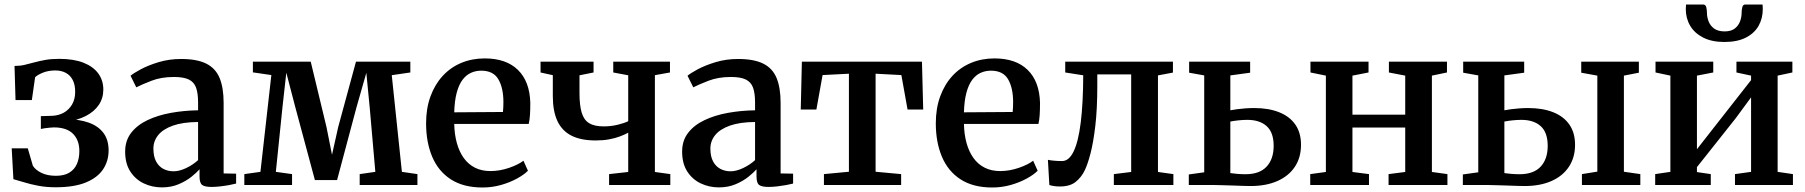

<svg xmlns="http://www.w3.org/2000/svg" viewBox="-20 -822 8020 853"><path d="M227 10Q185 10 149.8 3.2Q114.5 -3.5 86.8 -12.2Q59 -21 39.5 -26L32 -163H103.5L126 -85.5Q138 -66.5 164.5 -53.8Q191 -41 228.5 -41Q265 -41 288 -55Q311 -69 321.8 -93.8Q332.5 -118.5 332.5 -151Q332.5 -199.5 304.2 -227.8Q276 -256 219 -256Q213 -256 200.8 -254.8Q188.5 -253.5 177.2 -252Q166 -250.5 161.5 -249V-306L211.5 -307.5Q240 -308.5 263 -321.2Q286 -334 300 -357.5Q314 -381 314 -414.5Q314 -445.5 303 -466.8Q292 -488 272 -498.5Q252 -509 226 -509Q195.5 -509 171.5 -499.5Q147.5 -490 136 -479L121.5 -377.5H49L44.5 -529Q69 -529 90 -534Q111 -539 133 -545Q155 -551 181.5 -555.8Q208 -560.5 243 -560.5Q307 -560.5 350.5 -543.5Q394 -526.5 416.5 -495.8Q439 -465 439 -424Q439 -385.5 418.8 -355.8Q398.5 -326 361.8 -307Q325 -288 275 -281L277 -292.5Q333 -292 374.8 -277Q416.5 -262 439.5 -231.5Q462.5 -201 462.5 -153.5Q462.5 -106.5 437.8 -69.5Q413 -32.5 361 -11.2Q309 10 227 10Z M699.5 10.5Q656 10.5 618.8 -7.2Q581.5 -25 558.8 -60.2Q536 -95.5 536 -148.5Q536 -197.5 562.8 -232Q589.5 -266.5 635.2 -288.2Q681 -310 739 -320.5Q797 -331 860 -332V-367Q860 -408 851 -432.8Q842 -457.5 818.8 -468.8Q795.5 -480 752.5 -480Q696 -480 653 -463.2Q610 -446.5 585.5 -434L560 -485.5Q572 -496 604.8 -513.8Q637.5 -531.5 684.5 -545.8Q731.5 -560 784.5 -560Q854.5 -560 896 -539.5Q937.5 -519 955.5 -475.8Q973.5 -432.5 973.5 -365V-51.5L1029 -50.5V-6.5Q1018 -3.5 999.2 0Q980.5 3.5 959.2 6Q938 8.5 919.5 8.5Q890.5 8.5 878.5 0Q866.5 -8.5 866.5 -38V-70Q854.5 -56 831 -37Q807.5 -18 774.2 -3.8Q741 10.5 699.5 10.5ZM751.5 -61Q776.5 -61 806.8 -75.2Q837 -89.5 860 -110.5V-280Q792.5 -279.5 748.5 -264Q704.5 -248.5 683 -222Q661.5 -195.5 661.5 -162Q661.5 -127.5 673.2 -105.2Q685 -83 705.2 -72Q725.5 -61 751.5 -61Z M1065.5 0V-48.5L1137 -58.5L1185.5 -488.5L1103.5 -500.5V-548H1360.5L1430.5 -257.5L1455 -134.5L1482.5 -257.5L1561.5 -548H1803V-500L1720.5 -488L1765.5 -58.5L1834.5 -48.5V0H1578V-48.5L1647.5 -58.5L1622.5 -344.5L1607.5 -498.5L1564 -346L1477.5 -22H1379L1291.5 -347.5L1252 -499L1235 -346.5L1205.5 -58.5L1277.5 -48.5V0Z M2124 11Q2039 11 1983.2 -25Q1927.5 -61 1900.2 -125.5Q1873 -190 1873 -274Q1873 -340.5 1892.5 -393.8Q1912 -447 1946.8 -484.8Q1981.5 -522.5 2029.2 -542.5Q2077 -562.5 2133.5 -562.5Q2229 -562.5 2281.2 -511.2Q2333.5 -460 2336 -365Q2336 -333.5 2334.5 -311Q2333 -288.5 2329 -271.5H1998Q1999 -224.5 2009.8 -186Q2020.5 -147.5 2040.5 -119.8Q2060.5 -92 2090.2 -77Q2120 -62 2159 -62Q2200 -62 2241.5 -76.2Q2283 -90.5 2305.5 -108L2325.5 -63.5Q2308.5 -46 2277 -28.8Q2245.5 -11.5 2205.8 -0.2Q2166 11 2124 11ZM1998 -323 2214.5 -324.5Q2215.5 -334 2216 -346.2Q2216.5 -358.5 2216.5 -368.5Q2216.5 -431 2194.2 -469.5Q2172 -508 2118 -508Q2093 -508 2071.8 -498.2Q2050.5 -488.5 2034.5 -467Q2018.5 -445.5 2009 -410Q1999.5 -374.5 1998 -323Z M2686 0V-48.5L2771 -58V-232.5Q2754.5 -223.5 2733 -215.5Q2711.5 -207.5 2685.2 -202.8Q2659 -198 2626.5 -198Q2560.5 -198 2518.5 -219.5Q2476.5 -241 2456.2 -284.8Q2436 -328.5 2436 -395V-488L2381.5 -500V-548H2617V-500L2554.5 -487.5V-409Q2554.5 -354.5 2564.2 -321.8Q2574 -289 2597.2 -274.8Q2620.5 -260.5 2662 -260.5Q2695.5 -260.5 2725.2 -268Q2755 -275.5 2771 -283.5V-487.5L2704.5 -500V-548H2956.5V-500L2889.5 -488V-58L2958 -48.5V0Z M3174 10.5Q3130.5 10.5 3093.2 -7.2Q3056 -25 3033.2 -60.2Q3010.5 -95.5 3010.5 -148.5Q3010.5 -197.5 3037.2 -232Q3064 -266.5 3109.8 -288.2Q3155.5 -310 3213.5 -320.5Q3271.5 -331 3334.5 -332V-367Q3334.5 -408 3325.5 -432.8Q3316.5 -457.5 3293.2 -468.8Q3270 -480 3227 -480Q3170.5 -480 3127.5 -463.2Q3084.5 -446.5 3060 -434L3034.5 -485.5Q3046.5 -496 3079.2 -513.8Q3112 -531.5 3159 -545.8Q3206 -560 3259 -560Q3329 -560 3370.5 -539.5Q3412 -519 3430 -475.8Q3448 -432.5 3448 -365V-51.5L3503.5 -50.5V-6.5Q3492.5 -3.5 3473.8 0Q3455 3.5 3433.8 6Q3412.5 8.5 3394 8.5Q3365 8.5 3353 0Q3341 -8.5 3341 -38V-70Q3329 -56 3305.5 -37Q3282 -18 3248.8 -3.8Q3215.5 10.5 3174 10.5ZM3226 -61Q3251 -61 3281.2 -75.2Q3311.5 -89.5 3334.5 -110.5V-280Q3267 -279.5 3223 -264Q3179 -248.5 3157.5 -222Q3136 -195.5 3136 -162Q3136 -127.5 3147.8 -105.2Q3159.5 -83 3179.8 -72Q3200 -61 3226 -61Z M3640.5 0V-48.5L3751.5 -59V-494.5L3634.5 -488.5L3607 -335.5H3537.5L3542.5 -548H4076L4081.5 -335.5H4012L3984.5 -488.5L3870 -494.5V-59L3983.5 -48.5V0Z M4388.5 11Q4303.5 11 4247.8 -25Q4192 -61 4164.8 -125.5Q4137.5 -190 4137.5 -274Q4137.5 -340.5 4157 -393.8Q4176.5 -447 4211.2 -484.8Q4246 -522.5 4293.8 -542.5Q4341.5 -562.5 4398 -562.5Q4493.5 -562.5 4545.8 -511.2Q4598 -460 4600.5 -365Q4600.5 -333.5 4599 -311Q4597.5 -288.5 4593.5 -271.5H4262.5Q4263.5 -224.5 4274.2 -186Q4285 -147.5 4305 -119.8Q4325 -92 4354.8 -77Q4384.5 -62 4423.5 -62Q4464.5 -62 4506 -76.2Q4547.5 -90.5 4570 -108L4590 -63.5Q4573 -46 4541.5 -28.8Q4510 -11.5 4470.2 -0.2Q4430.5 11 4388.5 11ZM4262.5 -323 4479 -324.5Q4480 -334 4480.5 -346.2Q4481 -358.5 4481 -368.5Q4481 -431 4458.8 -469.5Q4436.5 -508 4382.5 -508Q4357.5 -508 4336.2 -498.2Q4315 -488.5 4299 -467Q4283 -445.5 4273.5 -410Q4264 -374.5 4262.5 -323Z M4689 6.5Q4673.5 6.5 4661.5 4.5Q4649.5 2.5 4642 0L4635.5 -112Q4646 -109.5 4663.5 -108Q4681 -106.5 4698.5 -106.5Q4729.5 -106.5 4750.2 -150Q4771 -193.5 4781.5 -278.5Q4792 -363.5 4792.5 -487.5L4712.5 -500V-548H5191V-499.5L5124.5 -487V-58L5193 -48.5V0H4928.5V-48.5L5005.5 -58V-491.5H4855V-442Q4855 -337.5 4846.2 -263.2Q4837.5 -189 4825 -141Q4812.5 -93 4800 -67Q4785 -35 4759.2 -14.2Q4733.5 6.5 4689 6.5Z M5261.5 0V-47L5330 -56.5V-487L5263 -499V-548H5534V-499L5446 -487V-332Q5459 -334.5 5476 -336.8Q5493 -339 5512.5 -340.5Q5532 -342 5552 -342Q5616.5 -342 5663.2 -323.2Q5710 -304.5 5735 -268.2Q5760 -232 5760 -178.5Q5760 -122.5 5732.8 -81.2Q5705.5 -40 5655.2 -17.8Q5605 4.5 5535.5 4.5Q5524 4.5 5502.5 3.8Q5481 3 5456.8 2.2Q5432.5 1.5 5410.8 0.8Q5389 0 5376 0ZM5513.5 -48Q5576 -48 5607.2 -81.8Q5638.5 -115.5 5638.5 -174Q5638.5 -233.5 5607.5 -261.5Q5576.5 -289.5 5521.5 -289.5Q5501.5 -289.5 5481 -287.2Q5460.5 -285 5446 -282V-53Q5459 -51 5476.8 -49.5Q5494.5 -48 5513.5 -48Z M5801 0V-48.5L5870.5 -58V-486L5802 -500V-548H6060V-500L5988.5 -486V-312.5H6223V-486L6150.5 -500V-548H6408.5V-500L6341.5 -486V-58L6410.5 -48.5V0H6149V-48.5L6223 -58V-255.5H5988.5V-58L6062 -48.5V0Z M7008 0V-48.5L7076.5 -59.5V-486L7005 -499V-548H7261V-499L7194.5 -486V-59L7267.5 -48.5V0ZM6479 0V-47L6547.5 -56.5V-487L6480.5 -499V-548H6751.5V-499L6663.5 -487V-332Q6676.5 -334.5 6693.5 -336.8Q6710.5 -339 6730 -340.5Q6749.5 -342 6769.5 -342Q6834 -342 6880.8 -323.2Q6927.5 -304.5 6952.5 -268.2Q6977.5 -232 6977.5 -178.5Q6977.5 -122.5 6950.2 -81.2Q6923 -40 6872.8 -17.8Q6822.5 4.5 6753 4.5Q6741.5 4.5 6720 3.8Q6698.5 3 6674.2 2.2Q6650 1.5 6628.2 0.8Q6606.5 0 6593.5 0ZM6731 -48Q6793.5 -48 6824.8 -81.8Q6856 -115.5 6856 -174Q6856 -233.5 6825 -261.5Q6794 -289.5 6739 -289.5Q6719 -289.5 6698.5 -287.2Q6678 -285 6663.5 -282V-53Q6676.5 -51 6694.2 -49.5Q6712 -48 6731 -48Z M7333.5 0V-48.5L7401 -58.5V-486L7335 -500V-548H7591.5V-500L7519 -486V-159L7583.5 -241.5L7759.5 -466V-486L7694.5 -500V-548H7943V-500L7877.5 -486V-58.5L7945.5 -48.5V0H7688V-48.5L7759.5 -58.5V-389.5L7691.5 -297L7519 -79.5V-57.5L7580.5 -48.5V0ZM7546.5 -802Q7557.5 -802 7560.5 -789.8Q7563.5 -777.5 7563.5 -764.5Q7563.5 -746 7570.8 -727Q7578 -708 7595.2 -695.2Q7612.5 -682.5 7642 -682.5Q7670.5 -682.5 7687 -695.2Q7703.5 -708 7710.5 -727Q7717.5 -746 7717.5 -764.5Q7717.5 -777.5 7720.5 -789.8Q7723.5 -802 7734 -802H7810.5Q7811 -797.5 7811.2 -791.5Q7811.5 -785.5 7811.5 -781.5Q7811.5 -740.5 7793 -707.5Q7774.5 -674.5 7736.5 -655Q7698.5 -635.5 7641 -635.5Q7585 -635.5 7546.8 -655Q7508.5 -674.5 7489 -707.5Q7469.5 -740.5 7469.5 -781.5Q7469.5 -786.5 7470 -791.5Q7470.5 -796.5 7470.5 -802Z"/></svg>

Font: Merriweather 36pt SemiBold
Style: Regular
Weight: 600
Version: Version 2.100